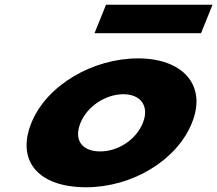

<svg xmlns="http://www.w3.org/2000/svg" viewBox="-20 -774 915 809"><path d="M426.7 -754 378.2 -634H827L875.5 -754ZM112.2 -256C176.8 -416 371.7 -528 562 -528C749 -528 853.3 -416 788.7 -256C724.8 -98 537.3 15 342.6 15C139.1 15 48.3 -98 112.2 -256ZM319 -256C290.7 -186 323.3 -136 402.5 -136C478.4 -136 553.6 -186 581.9 -256C610.6 -327 572.5 -377 499.9 -377C426.2 -377 347.7 -327 319 -256Z"/></svg>

Font: Hussar
Style: BdWideOblFour
Weight: 700
Foundry: Cannot Into Space Fonts
Version: Version 2.00